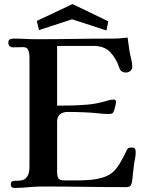

<svg xmlns="http://www.w3.org/2000/svg" viewBox="-20 -921 714 945"><path d="M648 -172Q648 -183 644 -189Q640 -195 628 -195Q615 -195 610 -190.5Q605 -186 600 -174Q590 -152 574 -124Q558 -96 541 -79Q521 -59 491 -49Q461 -39 426.5 -36Q392 -33 359 -33Q326 -33 299 -33Q274 -33 267.5 -43Q261 -53 261 -77V-323Q261 -347 275.5 -358.5Q290 -370 312 -370Q351 -370 390 -368.5Q429 -367 467 -363Q490 -360 514 -360Q527 -360 532 -362.5Q537 -365 542 -378Q544 -385 547.5 -399Q551 -413 551 -420Q551 -431 539 -431Q525 -431 509.5 -426Q494 -421 480 -418Q446 -409 409 -406Q372 -403 335.5 -402Q299 -401 261 -401V-695H441Q494 -695 523.5 -663.5Q553 -632 568 -585Q576 -564 600 -564Q611 -564 621 -571.5Q631 -579 631 -591Q631 -611 625.5 -632Q620 -653 617 -672Q615 -688 612.5 -704Q610 -720 608 -736Q590 -734 572 -732.5Q554 -731 536 -731Q442 -731 348 -729.5Q254 -728 160 -728Q132 -728 104 -729.5Q76 -731 47 -731Q37 -731 29 -727.5Q21 -724 21 -712Q21 -688 46 -688Q58 -688 70 -688.5Q82 -689 94 -689Q114 -689 119.5 -674Q125 -659 125 -643V-104Q125 -70 115.5 -54.5Q106 -39 92.5 -35Q79 -31 65.5 -31.5Q52 -32 42.5 -29.5Q33 -27 33 -13Q33 4 50 4Q85 4 120 0.5Q155 -3 190 -3Q292 -3 394 -1.5Q496 0 598 0Q615 0 621 -5.5Q627 -11 630 -27Q632 -47 634.5 -67Q637 -87 639 -106Q641 -123 644.5 -139.5Q648 -156 648 -172ZM513 -816 337 -901 161 -818 172 -773 335 -826 504 -771Z"/></svg>

Font: UoqMunThenKhung
Style: Regular
Weight: 400
Designer: Font-Kai, 金井和夫, 宇文滿月
Foundry: Kazuo Kanai, Moonlit Owen
Version: Version 1.197